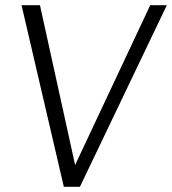

<svg xmlns="http://www.w3.org/2000/svg" viewBox="-20 -720 663 740"><path d="M63 -700H134L288 0H226ZM559 -700H623L288 0H230Z"/></svg>

Font: Inclusive Sans Light
Style: Italic
Weight: 300
Italic angle: -7°
Designer: Olivia King
Foundry: Olivia King
Version: Version 2.004